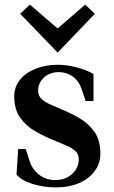

<svg xmlns="http://www.w3.org/2000/svg" viewBox="-20 -799 495 836"><path d="M224 17Q169 17 120.5 1.5Q72 -14 52 -39L59 -150H92L110 -95Q122 -59 152 -37Q182 -15 220 -15Q265 -15 294 -41.5Q323 -68 323 -106Q323 -128 307.5 -142Q292 -156 267.5 -166Q243 -176 215 -188Q175 -204 135 -226.5Q95 -249 68.5 -285.5Q42 -322 42 -380Q42 -420 66.5 -451Q91 -482 134.5 -499.5Q178 -517 232 -517Q272 -517 314.5 -505.5Q357 -494 387 -477V-359H353L334 -415Q323 -447 296.5 -466Q270 -485 236 -485Q197 -485 171.5 -461.5Q146 -438 146 -404Q146 -382 161 -368Q176 -354 199.5 -344Q223 -334 250 -322Q289 -306 327.5 -283.5Q366 -261 391.5 -224.5Q417 -188 417 -130Q417 -87 392 -53.5Q367 -20 323.5 -1.5Q280 17 224 17ZM231 -570 68 -739 110 -779 231 -675 351 -779 393 -739Z"/></svg>

Font: Wittgenstein Semibold
Style: Regular
Weight: 600
Designer: Jörg Drees
Foundry: Jörg Drees
Version: Version 1.303; ttfautohint (v1.8.4.7-5d5b)